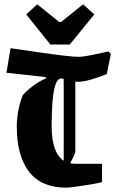

<svg xmlns="http://www.w3.org/2000/svg" viewBox="-20 -861 535 892"><path d="M495 -610 476 -517Q445 -504 406.5 -492.5Q368 -481 343 -481Q336 -481 330 -482V-158Q330 -152 323 -136.5Q316 -121 306 -103Q317 -100 330 -100H454V-15Q436 -10 410 -5.5Q384 -1 358.5 2.5Q333 6 314 8.5Q295 11 289 11Q173 11 115.5 -62.5Q58 -136 58 -273Q58 -310 65.5 -349Q73 -388 86 -419Q101 -437 131.5 -460.5Q162 -484 194 -497L192 -503L10 -523L29 -637Q100 -627 164.5 -617.5Q229 -608 276.5 -602.5Q324 -597 344 -597Q366 -597 402 -604.5Q438 -612 484 -622ZM220 -272Q220 -213 234 -173Q248 -133 276 -114V-494Q270 -496 265 -497Q245 -495 235.5 -461Q226 -427 223 -376.5Q220 -326 220 -272ZM214 -654 102 -794 153 -841 255 -759H264L366 -841L418 -794L304 -654Z"/></svg>

Font: Grenze Gotisch ExtraBold
Style: Regular
Weight: 800
Designer: Renata Polastri
Foundry: Omnibus-Type
Version: Version 1.001